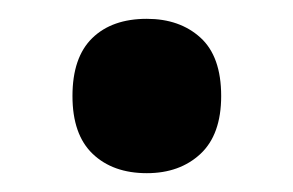

<svg xmlns="http://www.w3.org/2000/svg" viewBox="-20 -171 311 204"><path d="M136 13Q100 13 78.5 -7.5Q57 -28 57 -69Q57 -110 78 -130.5Q99 -151 136 -151Q171 -151 193 -131Q215 -111 215 -69Q215 -28 193 -7.5Q171 13 136 13Z"/></svg>

Font: Noto Sans Malayalam Condensed
Style: Bold
Weight: 700
Width: 3
Designer: Jelle Bosma - Monotype Design Team
Foundry: Monotype Imaging Inc.
Version: Version 2.104; ttfautohint (v1.8.4.7-5d5b)